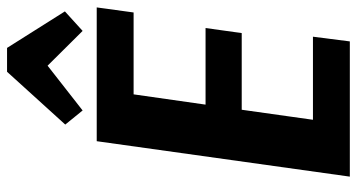

<svg xmlns="http://www.w3.org/2000/svg" viewBox="-248 -740 988 531"><g transform="rotate(-90 245.5 -474.0)"><path d="M148 -102H410L397 0H23L121 -700H491L477 -598H218L262 -678L214 -342L190 -399H434L420 -299H176L216 -356L169 -22ZM167 -787 313 -948H379L480 -788L426 -739L294 -872H376L206 -739Z"/></g></svg>

Font: Pathway Extreme Condensed
Style: Bold Italic
Weight: 700
Width: 3
Italic angle: -8°
Version: Version 1.001;gftools[0.9.26]